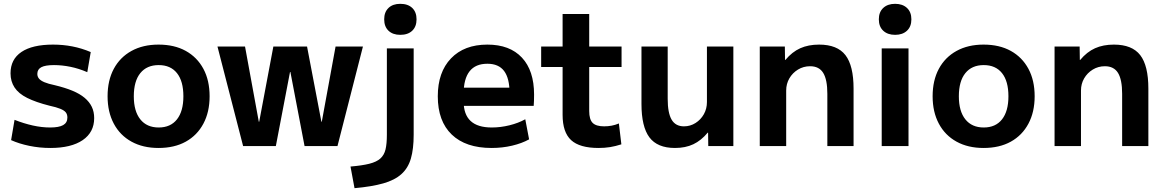

<svg xmlns="http://www.w3.org/2000/svg" viewBox="-20 -763 6075 1003"><path d="M243 10Q187 10 133.5 -1Q80 -12 38 -31L56 -137Q104 -118 151 -107.5Q198 -97 242 -97Q288 -97 310 -109.5Q332 -122 332 -149Q332 -165 324 -175.5Q316 -186 295.5 -194.5Q275 -203 238 -211Q167 -229 122 -251.5Q77 -274 56 -306Q35 -338 35 -380Q35 -453 92 -491.5Q149 -530 257 -530Q309 -530 358 -520.5Q407 -511 454 -491L436 -386Q392 -405 348 -414Q304 -423 262 -423Q217 -423 196 -412Q175 -401 175 -377Q175 -363 183.5 -352.5Q192 -342 212 -333.5Q232 -325 266 -318Q320 -305 358.5 -289Q397 -273 422 -252Q447 -231 459.5 -205Q472 -179 472 -146Q472 -72 412 -31Q352 10 243 10Z M808 10Q727 10 667 -23Q607 -56 574.5 -117Q542 -178 542 -260Q542 -343 574.5 -403.5Q607 -464 667 -497Q727 -530 808 -530Q891 -530 950.5 -497Q1010 -464 1042.5 -403.5Q1075 -343 1075 -260Q1075 -178 1042.5 -117Q1010 -56 950.5 -23Q891 10 808 10ZM809 -97Q871 -97 904.5 -139.5Q938 -182 938 -260Q938 -339 904.5 -381Q871 -423 809 -423Q747 -423 713 -381Q679 -339 679 -260Q679 -182 713 -139.5Q747 -97 809 -97Z M1250 0 1116 -520H1260L1332 -127H1334L1408 -520H1584L1659 -127H1661L1733 -520H1876L1743 0H1571L1497 -387H1495L1421 0Z M1811 107Q1871 102 1909 92.5Q1947 83 1967 65Q1987 47 1994 17.5Q2001 -12 2001 -59V-510H2141V-59Q2141 15 2126.5 65Q2112 115 2077 146.5Q2042 178 1982 195Q1922 212 1832 220ZM2071 -581Q2032 -581 2009.5 -602.5Q1987 -624 1987 -662Q1987 -700 2009.5 -721.5Q2032 -743 2071 -743Q2111 -743 2133.5 -721.5Q2156 -700 2156 -662Q2156 -624 2133.5 -602.5Q2111 -581 2071 -581Z M2548 10Q2413 10 2340 -60Q2267 -130 2267 -260Q2267 -386 2336 -458Q2405 -530 2526 -530Q2643 -530 2706.5 -462Q2770 -394 2770 -269Q2770 -255 2769.5 -237Q2769 -219 2768 -210H2344V-305H2661L2642 -276Q2642 -354 2613.5 -392Q2585 -430 2526 -430Q2464 -430 2433 -390.5Q2402 -351 2402 -273V-233Q2402 -165 2438.5 -131Q2475 -97 2549 -97Q2595 -97 2641.5 -108.5Q2688 -120 2724 -140L2744 -35Q2706 -14 2655 -2Q2604 10 2548 10Z M3107 10Q3008 10 2963.5 -31Q2919 -72 2919 -163V-413H2807V-520H2919V-690H3058V-520H3227V-413H3058V-183Q3058 -139 3076 -121Q3094 -103 3136 -103Q3156 -103 3175 -106.5Q3194 -110 3213 -118L3226 -9Q3195 1 3167 5.5Q3139 10 3107 10Z M3506 10Q3414 10 3372.5 -45.5Q3331 -101 3331 -220V-520H3468V-247Q3468 -173 3488.5 -138Q3509 -103 3553 -103Q3586 -103 3613.5 -120.5Q3641 -138 3657 -166.5Q3673 -195 3673 -230V-520H3811V0H3680L3679 -70H3677Q3643 -29 3602 -9.5Q3561 10 3506 10Z M3949 0V-520H4080L4081 -450H4083Q4118 -492 4160.5 -511Q4203 -530 4259 -530Q4354 -530 4396.5 -475Q4439 -420 4439 -300V0H4302V-273Q4302 -347 4280.5 -382Q4259 -417 4212 -417Q4177 -417 4148.5 -399.5Q4120 -382 4103.5 -353.5Q4087 -325 4087 -290V0Z M4586 0V-510H4726V0ZM4656 -581Q4617 -581 4594 -602.5Q4571 -624 4571 -662Q4571 -700 4594 -721.5Q4617 -743 4656 -743Q4695 -743 4718 -721.5Q4741 -700 4741 -662Q4741 -624 4718 -602.5Q4695 -581 4656 -581Z M5118 10Q5037 10 4977 -23Q4917 -56 4884.5 -117Q4852 -178 4852 -260Q4852 -343 4884.5 -403.5Q4917 -464 4977 -497Q5037 -530 5118 -530Q5201 -530 5260.5 -497Q5320 -464 5352.5 -403.5Q5385 -343 5385 -260Q5385 -178 5352.5 -117Q5320 -56 5260.5 -23Q5201 10 5118 10ZM5119 -97Q5181 -97 5214.5 -139.5Q5248 -182 5248 -260Q5248 -339 5214.5 -381Q5181 -423 5119 -423Q5057 -423 5023 -381Q4989 -339 4989 -260Q4989 -182 5023 -139.5Q5057 -97 5119 -97Z M5489 0V-520H5620L5621 -450H5623Q5658 -492 5700.5 -511Q5743 -530 5799 -530Q5894 -530 5936.5 -475Q5979 -420 5979 -300V0H5842V-273Q5842 -347 5820.5 -382Q5799 -417 5752 -417Q5717 -417 5688.5 -399.5Q5660 -382 5643.5 -353.5Q5627 -325 5627 -290V0Z"/></svg>

Font: M PLUS 2 Thin
Style: Bold
Weight: 700
Version: Version 1.001